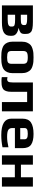

<svg xmlns="http://www.w3.org/2000/svg" viewBox="1208 -1742 544 3000"><g transform="rotate(90 1480.0 -242.0)"><path d="M539 -157C539 -185 528.2 -207.5 506.5 -224.5C484.8 -241.5 456.3 -253 421 -259V-263C451 -269.7 473.3 -279 488 -291C502.7 -303 510 -322.3 510 -349V-366C510 -386.7 508.3 -403 505 -415C501.7 -427 494.2 -439 482.5 -451C470.8 -463 451.8 -471.5 425.5 -476.5C399.2 -481.5 364.7 -484 322 -484H64V0H329C405 0 459 -10.5 491 -31.5C523 -52.5 539 -84.7 539 -128ZM372 -345C372 -326.3 366.2 -313.3 354.5 -306C342.8 -298.7 317.3 -295 278 -295H210V-394H275C303.7 -394 325.3 -392 340 -388C354.7 -384 363.7 -379.3 367 -374C370.3 -368.7 372 -361 372 -351ZM395 -142C395 -124 386.7 -110.8 370 -102.5C353.3 -94.2 324 -90 282 -90H210V-206H287C328.3 -206 356.7 -203 372 -197C387.3 -191 395 -178.7 395 -160Z M1123 -309C1123 -342.3 1117.8 -370.8 1107.5 -394.5C1097.2 -418.2 1084.5 -436.3 1069.5 -449C1054.5 -461.7 1035 -471.5 1011 -478.5C987 -485.5 965.5 -489.8 946.5 -491.5C927.5 -493.2 904.3 -494 877 -494C849.7 -494 826.5 -493.2 807.5 -491.5C788.5 -489.8 767 -485.5 743 -478.5C719 -471.5 699.5 -461.7 684.5 -449C669.5 -436.3 656.8 -418.2 646.5 -394.5C636.2 -370.8 631 -342.3 631 -309V-166C631 -134.7 636 -107.8 646 -85.5C656 -63.2 668.3 -45.8 683 -33.5C697.7 -21.2 716.8 -11.7 740.5 -5C764.2 1.7 785.8 5.8 805.5 7.5C825.2 9.2 849 10 877 10C905 10 928.8 9.2 948.5 7.5C968.2 5.8 989.8 1.7 1013.5 -5C1037.2 -11.7 1056.3 -21.2 1071 -33.5C1085.7 -45.8 1098 -63.2 1108 -85.5C1118 -107.8 1123 -134.7 1123 -166ZM977 -149C977 -123.7 970.5 -106 957.5 -96C944.5 -86 917.7 -81 877 -81C836.3 -81 809.5 -86 796.5 -96C783.5 -106 777 -123.7 777 -149V-332C777 -358 783.7 -376.5 797 -387.5C810.3 -398.5 837 -404 877 -404C917 -404 943.7 -398.5 957 -387.5C970.3 -376.5 977 -358 977 -332Z M1185 2C1201.7 5.3 1222 7 1246 7C1268.7 7 1287.5 6.2 1302.5 4.5C1317.5 2.8 1332.7 -0.8 1348 -6.5C1363.3 -12.2 1375.3 -20.2 1384 -30.5C1392.7 -40.8 1399.8 -55.2 1405.5 -73.5C1411.2 -91.8 1414 -114.3 1414 -141V-394H1575V0H1720V-484H1268V-166C1268 -133.3 1264.2 -111.2 1256.5 -99.5C1248.8 -87.8 1235.7 -82 1217 -82C1207.7 -82 1197 -83.7 1185 -87Z M2295 -203V-321C2295 -385.7 2276.7 -430.7 2240 -456C2203.3 -481.3 2147.7 -494 2073 -494C1993.7 -494 1934 -480.7 1894 -454C1854 -427.3 1834 -383 1834 -321V-147C1834 -42.3 1919.7 10 2091 10C2156.3 10 2219.7 3.7 2281 -9V-102C2221 -88 2167 -81 2119 -81C2065.7 -81 2029.3 -87.2 2010 -99.5C1990.7 -111.8 1981 -131.7 1981 -159V-203ZM2156 -286H1981V-356C1981 -371.3 1987.2 -383.2 1999.5 -391.5C2011.8 -399.8 2035.7 -404 2071 -404C2103 -404 2125.2 -399.8 2137.5 -391.5C2149.8 -383.2 2156 -371.3 2156 -356Z M2896 0V-484H2750V-297H2553V-484H2407V0H2553V-202H2750V0Z"/></g></svg>

Font: Play
Style: Bold
Weight: 700
Designer: Jonas Hecksher
Foundry: Jonas Hecksher, Playtypeª, e-types AS
Version: Version 1.002